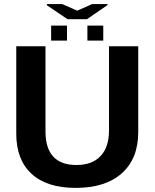

<svg xmlns="http://www.w3.org/2000/svg" viewBox="-20 -916 762 946"><path d="M353 9.8Q210.9 9.8 135.5 -59.6Q60.1 -128.9 60.1 -257.8V-688H204.1V-269Q204.1 -103 356.9 -103Q434.1 -103 475.6 -147.2Q517.1 -191.4 517.1 -273.9V-688H661.1V-265.1Q661.1 -134.3 580.3 -62.3Q499.5 9.8 353 9.8ZM313 -821.3 210.9 -890.1V-896H286.6L360.4 -863.3L434.1 -896H509.8V-891.1L408.2 -821.3ZM410.6 -715.8V-790H488.8V-715.8ZM231.9 -715.8V-790H310.1V-715.8Z"/></svg>

Font: Arimo
Style: Bold
Weight: 700
Designer: Steve Matteson
Foundry: Monotype Imaging Inc.
Version: Version 1.33